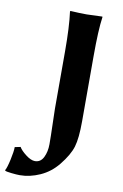

<svg xmlns="http://www.w3.org/2000/svg" viewBox="-145 -701 610 956"><g transform="rotate(10 160.5 -223.5)"><path d="M140.1 -154.8C140.1 -143.4 140.8 -117.2 142.1 -76.2C143.4 -35.2 144 -1.8 144 23.9C144 49 139.3 71.1 129.9 90.3C120.4 109.5 106.1 119.1 86.9 119.1C73.6 119.1 58.2 112.5 40.8 99.1C23.4 85.8 11.4 73.4 4.9 62L-23.9 67.9C-23.9 82.5 -27 104 -33.2 132.3C-39.4 160.6 -45.2 179.5 -50.8 189L-49.8 191.9C-46.2 194.2 -35.6 196.3 -18.1 198.2C-0.5 200.2 13.8 201.2 24.9 201.2C58.8 201.2 92.8 193.5 127 178.2C161.1 162.9 190.4 140.1 214.8 109.9C243.5 74.4 262.2 42.1 271 12.9C279.8 -16.2 284.2 -59.6 284.2 -117.2V-444.8C284.2 -534 287.4 -600.7 293.9 -645L293 -647.9L213.9 -645C191.1 -645 163.7 -646 131.8 -647.9L129.9 -645C136.7 -594.9 140.1 -528.2 140.1 -444.8Z"/></g></svg>

Font: Linux Biolinum G
Style: Bold
Weight: 700
Designer: Philipp H. Poll
Foundry: Philipp H. Poll
Version: Version 1.1.0